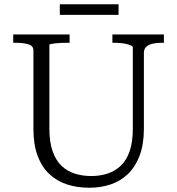

<svg xmlns="http://www.w3.org/2000/svg" viewBox="-20 -872 832 902"><path d="M212 -268Q212 -205 227 -162Q242 -119 268.5 -93.5Q295 -68 331 -56.5Q367 -45 409 -45Q451 -45 486.5 -57Q522 -69 548.5 -94.5Q575 -120 589.5 -163Q604 -206 604 -268V-649Q604 -654 596 -658Q588 -662 575.5 -665Q563 -668 547.5 -669.5Q532 -671 518 -671H508V-710H750V-671H739Q716 -671 696.5 -666.5Q677 -662 666.5 -651.5Q656 -641 656 -624V-268Q656 -194 636 -141Q616 -88 581 -54.5Q546 -21 499.5 -5.5Q453 10 400 10Q343 10 295 -5.5Q247 -21 211.5 -54.5Q176 -88 156.5 -140.5Q137 -193 137 -267V-635Q137 -657 113 -664Q89 -671 53 -671H42V-710H307V-671H298Q284 -671 269 -670.5Q254 -670 241 -668.5Q228 -667 220 -665.5Q212 -664 212 -661ZM261 -852H537V-802H261Z"/></svg>

Font: Roboto Serif 36pt Light
Style: Regular
Weight: 300
Designer: Greg Gazdowicz
Foundry: Commercial Type
Version: Version 1.008